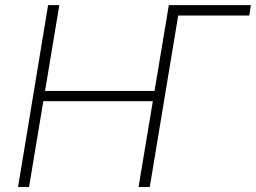

<svg xmlns="http://www.w3.org/2000/svg" viewBox="-20 -748 1023 768"><path d="M983.4 -727.5 977.1 -686H670.9L656.2 -727.5ZM52.2 0 172.4 -727.5H217.3L160.2 -384.3H598.1L655.3 -727.5H699.7L579.1 0H534.2L591.3 -343.3H153.3L96.2 0Z"/></svg>

Font: Inter Tight ExtraLight
Style: Italic
Weight: 250
Italic angle: -9.39999°
Designer: Rasmus Andersson
Foundry: rsms
Version: Version 3.004